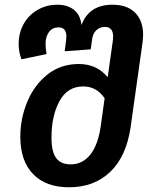

<svg xmlns="http://www.w3.org/2000/svg" viewBox="-20 -777 638 813"><path d="M586 -629Q586 -620 584 -600L533 -238Q515 -115 447 -49.5Q379 16 272 16Q174 16 120 -40Q66 -96 66 -198Q66 -275 95.5 -346Q125 -417 181 -461.5Q237 -506 314 -506Q390 -506 436 -450L458 -606Q459 -612 459 -622Q459 -663 424 -663Q403 -663 388 -649Q373 -635 370 -610L364 -568L254 -560L260 -607Q261 -613 261 -623Q261 -661 228 -661Q202 -661 187.5 -641.5Q173 -622 173 -592Q173 -574 177 -548L71 -526Q59 -557 59 -590Q59 -639 81 -677Q103 -715 140.5 -736Q178 -757 223 -757Q265 -757 292.5 -736Q320 -715 325 -671Q357 -757 456 -757Q519 -757 552.5 -723Q586 -689 586 -629ZM407 -246 423 -361Q389 -411 332 -411Q266 -411 232 -349Q198 -287 198 -194Q198 -134 218 -107.5Q238 -81 279 -81Q330 -81 363 -123Q396 -165 407 -246Z"/></svg>

Font: FiraGO Medium
Style: Italic
Weight: 500
Italic angle: -8°
Designer: bBox Type GmbH
Foundry: bBox Type GmbH
Version: Version 1.001